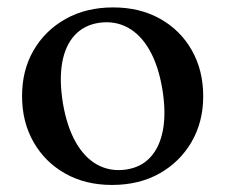

<svg xmlns="http://www.w3.org/2000/svg" viewBox="-20 -500 623 531"><path d="M293 -479.5Q366.5 -479.5 422.5 -448.2Q478.5 -417 510.2 -361.5Q542 -306 542 -233.5Q542 -163 509.8 -107.5Q477.5 -52 421 -20.2Q364.5 11.5 289.5 11.5Q216.5 11.5 160.5 -20Q104.5 -51.5 72.8 -107Q41 -162.5 41 -234.5Q41 -306 73 -361Q105 -416 161.8 -447.8Q218.5 -479.5 293 -479.5ZM328 -31Q370 -37 396 -65.2Q422 -93.5 430.8 -141.2Q439.5 -189 429 -253.5Q418 -319 393.2 -362Q368.5 -405 333 -424Q297.5 -443 254.5 -437Q213 -431 186.8 -402.8Q160.5 -374.5 152 -326.8Q143.5 -279 154 -214.5Q165 -149.5 189.8 -106.2Q214.5 -63 250 -44Q285.5 -25 328 -31Z"/></svg>

Font: Fraunces
Style: Regular
Weight: 400
Version: Version 1.000;[b76b70a41]